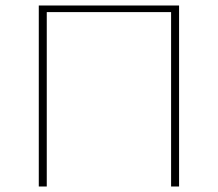

<svg xmlns="http://www.w3.org/2000/svg" viewBox="-20 -678 792 698"><path d="M602 0V-658H631V0ZM121 0V-658H150V0ZM133 -634V-658H621V-634Z"/></svg>

Font: Ysabeau Office Thin
Style: Regular
Weight: 250
Designer: Christian Thalmann (Catharsis Fonts)
Version: Version 2.001;gftools[0.9.30]; featfreeze: tnum,lnum,ss02